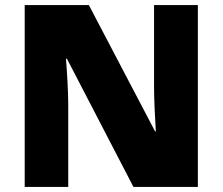

<svg xmlns="http://www.w3.org/2000/svg" viewBox="-20 -734 874 754"><path d="M757 0V-714H585V-391C585 -342 589 -264 592 -218H589L329 -714H77V0H248V-322C248 -375 243 -457 239 -503H243L504 0Z"/></svg>

Font: Noto Sans Tamil Black
Style: Regular
Weight: 900
Designer: Jelle Bosma - Monotype Design Team
Foundry: Monotype Imaging Inc.
Version: Version 2.004